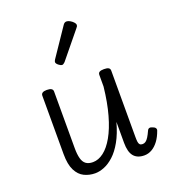

<svg xmlns="http://www.w3.org/2000/svg" viewBox="-152 -948 952 1076"><g transform="rotate(-20 323.5 -410.5)"><path d="M231 17Q196 17 166 2.5Q136 -12 118 -47.5Q100 -83 100 -145V-493Q100 -504 108.5 -509.5Q117 -515 134 -515Q152 -515 161 -509.5Q170 -504 170 -493V-155Q170 -118 176.5 -93.5Q183 -69 198.5 -57.5Q214 -46 240 -46Q273 -46 304.5 -70Q336 -94 363 -141.5Q390 -189 410 -260Q430 -331 440 -424V-493Q440 -505 448.5 -510Q457 -515 475 -515Q493 -515 502 -510Q511 -505 511 -493V-98Q511 -80 512.5 -68.5Q514 -57 519.5 -51.5Q525 -46 536 -46Q546 -46 554.5 -52Q563 -58 571.5 -71.5Q580 -85 590 -107Q594 -116 601.5 -118Q609 -120 620 -115Q632 -111 636.5 -104Q641 -97 638 -89Q626 -55 608.5 -31.5Q591 -8 569.5 4.5Q548 17 524 17Q503 17 487 10.5Q471 4 460.5 -9Q450 -22 445 -42Q440 -62 440 -88V-213Q422 -148 397 -103.5Q372 -59 343 -32.5Q314 -6 285 5.5Q256 17 231 17ZM264 -617Q255 -617 243 -627Q231 -637 231 -645Q231 -648 232 -651Q233 -654 236 -659L349 -826Q353 -832 358 -835Q363 -838 369 -838Q378 -838 389 -832Q400 -826 408.5 -817Q417 -808 417 -801Q417 -795 415 -791.5Q413 -788 407 -781L281 -627Q271 -617 264 -617Z"/></g></svg>

Font: Playwrite FR Moderne Light
Style: Regular
Weight: 300
Version: Version 1.002